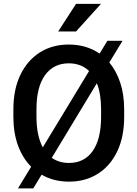

<svg xmlns="http://www.w3.org/2000/svg" viewBox="-20 -958 728 1023"><path d="M641.6 -375V-335.9Q641.6 -228.5 604.5 -151.1Q567.4 -73.7 501.2 -32Q435.1 9.8 347.2 9.8Q265.6 9.8 201.7 -27.3L157.2 45.9H75.7L146 -69.8Q101.1 -114.7 76.2 -182.1Q51.3 -249.5 51.3 -335.9V-375Q51.3 -482.4 88.9 -559.8Q126.5 -637.2 192.9 -679Q259.3 -720.7 346.2 -720.7Q440.4 -720.7 510.7 -672.4L552.2 -740.7H632.8L562.5 -625Q600.1 -580.1 620.8 -517.1Q641.6 -454.1 641.6 -375ZM174.3 -335.9Q174.3 -235.4 208 -172.9L454.6 -579.6Q412.1 -620.6 346.2 -620.6Q265.6 -620.6 220 -557.6Q174.3 -494.6 174.3 -376ZM518.6 -335.9V-376Q518.6 -458 496.1 -514.6L255.9 -117.2Q294.4 -89.8 347.2 -89.8Q429.2 -89.8 473.9 -153.3Q518.6 -216.8 518.6 -335.9ZM290 -790.5 385.3 -937.5H518.1L385.3 -790.5Z"/></svg>

Font: Vazirmatn RD UI Medium
Style: Regular
Weight: 500
Designer: Saber Rastikerdar
Foundry: Saber Rastikerdar
Version: Version 33.003